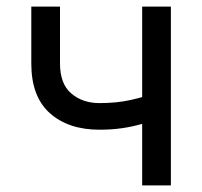

<svg xmlns="http://www.w3.org/2000/svg" viewBox="-20 -561 612 581"><path d="M281.2 -168.5Q187 -168.5 130.9 -218.5Q74.7 -268.6 74.7 -368.7V-541H161.6V-368.7Q161.6 -307.1 195.8 -278.1Q230 -249 281.2 -249Q334 -249 377 -258.8Q419.9 -268.6 462.9 -283.7V-203.1Q434.6 -192.9 406.5 -185.1Q378.4 -177.2 347.9 -172.9Q317.4 -168.5 281.2 -168.5ZM410.2 0V-541H497.1V0Z"/></svg>

Font: Inter 17pt
Style: Regular
Weight: 400
Version: Version 4.001;git-66647c0bb